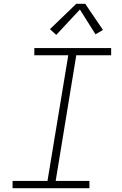

<svg xmlns="http://www.w3.org/2000/svg" viewBox="-20 -987 640 1007"><path d="M46 0V-38H229L338 -697H160V-735H563V-697H380L272 -38H449V0ZM275 -804 242 -834 380 -967H427L520 -830L481 -807L399 -937Z"/></svg>

Font: Iosevka Slab XLtEx
Style: Italic
Weight: 200
Width: 7
Italic angle: -9°
Monospace: yes
Designer: Belleve Invis
Foundry: Belleve Invis
Version: Version 11.1.0; ttfautohint (v1.8.3)